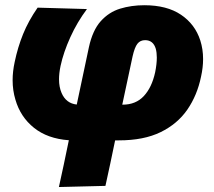

<svg xmlns="http://www.w3.org/2000/svg" viewBox="-20 -536 838 753"><path d="M211 197.5Q220.5 154 230 110Q239 65.5 250 14Q166.5 8 113.2 -34.8Q60 -77.5 40.5 -145Q29.5 -181.5 29.5 -221.5Q29.5 -255.5 37.5 -292.5Q49.5 -350.5 70.5 -402.2Q91.5 -454 127.5 -506L321 -500.5Q282.5 -449 255.8 -390Q229 -331 217.5 -277.5Q211.5 -249 211.5 -225Q211.5 -194.5 221.5 -171.5Q239 -130.5 281 -126L328.5 -350Q343 -417 375 -452.8Q407 -488.5 451 -502Q495 -515.5 546 -515.5Q634.5 -515.5 689.8 -478.2Q745 -441 765.5 -377.5Q776.5 -343 776.5 -304.5Q776.5 -271.5 768.5 -235.5Q753.5 -162.5 714.8 -106.2Q676 -50 610 -17.8Q544 14.5 446 14.5H431.5Q421 63.5 412.5 105.5Q403.5 147.5 393.5 193ZM500 -315 459.5 -125.5H461Q512.5 -125.5 544 -159.2Q575.5 -193 588.5 -252.5Q595 -285 595 -310Q595 -329.5 591 -344.5Q581 -378.5 549 -378.5Q530 -378.5 519 -364.5Q508 -350.5 500 -315Z"/></svg>

Font: Heraclito ExtraBold
Style: Italic
Weight: 800
Italic angle: -12°
Designer: Kostas Bartsokas (font) & Cristiano Sobral (main changes)
Foundry: Kostas Bartsokas (font) & Cristiano Sobral (main changes)
Version: Version 1.00;July 8, 2020;FontCreator 13.0.0.2655 64-bit